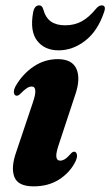

<svg xmlns="http://www.w3.org/2000/svg" viewBox="-20 -668 401 698"><path d="M199 -84Q207 -84 216 -89.5Q225 -95 238 -110Q244.5 -117 250 -116.5Q257 -116.5 259.5 -106.5Q262 -96.5 253.5 -79Q233 -39.5 194.2 -15Q155.5 9.5 102 9.5Q45.5 9.5 32.2 -24.8Q19 -59 39 -115.5L99.5 -295.5Q119.5 -353.5 95 -353.5Q87 -353.5 77.5 -347.5Q68 -341.5 52.5 -325.5Q45.5 -319.5 40.5 -320Q33 -320.5 30.8 -329.5Q28.5 -338.5 36.5 -354.5Q61.5 -398.5 101.8 -425.8Q142 -453 190 -453Q242 -453 257.8 -417.8Q273.5 -382.5 254 -325L194.5 -145Q183 -111.5 184.8 -97.8Q186.5 -84 199 -84ZM216.5 -576Q251 -576 277.2 -590.5Q303.5 -605 328 -635Q339 -648.5 349.5 -648.5Q367.5 -648.5 358 -623Q335 -555 289.8 -520Q244.5 -485 193 -485Q142 -485 115 -520Q88 -555 100.5 -623.5Q105.5 -648.5 122.5 -648.5Q133 -648.5 137 -635Q145.5 -603.5 165.2 -589.8Q185 -576 216.5 -576Z"/></svg>

Font: Fraunces 144pt S050
Style: Bold Italic
Weight: 700
Italic angle: -16°
Version: Version 1.000; ttfautohint (v1.8.3)